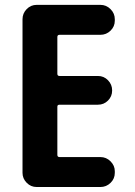

<svg xmlns="http://www.w3.org/2000/svg" viewBox="-20 -750 540 770"><path d="M382.8 -730.5Q406.2 -730.5 423.3 -713.4Q440.4 -696.3 440.4 -672.9V-667Q440.4 -643.6 423.3 -627Q406.2 -610.4 382.8 -610.4H218.8Q210 -610.4 210 -601.6V-454.1Q210 -445.3 218.8 -445.3H373Q396.5 -445.3 413.1 -428.2Q429.7 -411.1 429.7 -387.7V-386.7Q429.7 -363.3 413.1 -346.7Q396.5 -330.1 373 -330.1H218.8Q210 -330.1 210 -322.3V-128.9Q210 -120.1 218.8 -120.1H382.8Q406.2 -120.1 423.3 -103Q440.4 -85.9 440.4 -63.5V-56.6Q440.4 -33.2 423.3 -16.6Q406.2 0 382.8 0H127Q103.5 0 86.9 -17.1Q70.3 -34.2 70.3 -56.6V-672.9Q70.3 -696.3 86.9 -713.4Q103.5 -730.5 127 -730.5Z"/></svg>

Font: Rounded Mgen+ 2m bold
Style: Bold
Weight: 700
Designer: [Source Han Sans]
Ryoko NISHIZUKA  (kana & ideographs); Paul D. Hunt (Latin, Greek & Cyrillic); Wenlong ZHANG  (bopomofo
Version: Version 1.059.20150602